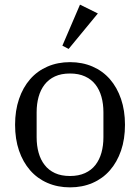

<svg xmlns="http://www.w3.org/2000/svg" viewBox="-20 -796 604 828"><path d="M282 -37Q319 -37 346.5 -49.5Q374 -62 391.5 -84.5Q409 -107 417.5 -137.5Q426 -168 426 -204V-312Q426 -348 417.5 -378.5Q409 -409 391.5 -431.5Q374 -454 346.5 -466.5Q319 -479 282 -479Q244 -479 217 -466.5Q190 -454 172.5 -431.5Q155 -409 146.5 -378.5Q138 -348 138 -312V-204Q138 -168 146.5 -137.5Q155 -107 172.5 -84.5Q190 -62 217 -49.5Q244 -37 282 -37ZM282 12Q229 12 185 -7Q141 -26 110 -61.5Q79 -97 62 -146.5Q45 -196 45 -258Q45 -319 62 -369Q79 -419 110 -454.5Q141 -490 185 -509Q229 -528 282 -528Q335 -528 379 -509Q423 -490 454 -454.5Q485 -419 502 -369Q519 -319 519 -258Q519 -196 502 -146.5Q485 -97 454 -61.5Q423 -26 379 -7Q335 12 282 12ZM249 -599 325 -776 402 -738 276 -585Z"/></svg>

Font: IBM Plex Serif
Style: Regular
Weight: 400
Designer: Mike Abbink, Paul van der Laan, Pieter van Rosmalen
Foundry: Bold Monday
Version: Version 2.6